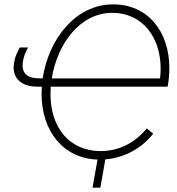

<svg xmlns="http://www.w3.org/2000/svg" viewBox="-20 -726 815 882"><path d="M150 -328H172L171 -294C171 -125 270 2 428 7L405 136H441L464 6C552 -1 631 -45 684 -112L654 -136C599 -69 526 -32 442 -32C300 -32 212 -139 212 -293L213 -328H750C755 -354 758 -382 758 -412C758 -584 657 -706 500 -706C326 -706 203 -545 176 -366H163C102 -366 76 -391 86 -447C90 -470 98 -488 109 -508H71C59 -487 48 -462 45 -439C32 -370 75 -328 150 -328ZM218 -366C243 -523 346 -667 496 -667C632 -667 718 -558 718 -410C718 -393 717 -379 715 -366Z"/></svg>

Font: Fixel Text 20240404 ExtraLight
Style: Italic
Weight: 200
Width: 4
Italic angle: -10°
Designer: AlfaBravo + MacPaw
Foundry: Kyrylo Tkachov, Marchela Mozhyna, Serhii Makarenko, Maria Weinstein, Zakhar Kryvoshyya
Version: Version 1.211;Glyphs 3.2 (3225)